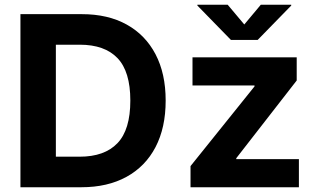

<svg xmlns="http://www.w3.org/2000/svg" viewBox="-20 -787 1335 807"><path d="M321.8 0H65.9V-727.5H324.2Q433.6 -727.5 512.5 -683.8Q591.3 -640.1 633.8 -558.8Q676.3 -477.5 676.3 -364.3Q676.3 -250.5 633.8 -168.9Q591.3 -87.4 511.7 -43.7Q432.1 0 321.8 0ZM214.8 -128.4H314.5Q419.4 -128.4 473.6 -185.1Q527.8 -241.7 527.8 -364.3Q527.8 -486.3 473.9 -542.7Q419.9 -599.1 315.4 -599.1H214.8ZM780.8 0V-88.9L1049.8 -423.8V-427.7H789.1V-545.9H1227.1V-448.7L973.1 -122.1V-118.2H1236.3V0ZM937 -767.1 1006.8 -684.1 1076.2 -767.1H1204.1V-763.7L1063 -619.1H950.7L809.6 -763.7V-767.1Z"/></svg>

Font: Inter-Bold
Style: Bold
Weight: 700
Designer: Rasmus Andersson
Foundry: rsms
Version: Version 4.000;git-a52131595